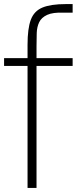

<svg xmlns="http://www.w3.org/2000/svg" viewBox="-25 -921 380 941"><path d="M110 -494V-702Q110 -781 126 -824Q142 -867 183 -884Q224 -901 298 -901H331V-859H287Q234 -861 206 -848Q178 -835 167 -812Q156 -789 155 -758.5Q154 -728 154 -694V-494ZM110 0V-634H154V0ZM-5 -598V-636H331V-598Z"/></svg>

Font: Matangi Light
Style: Regular
Weight: 300
Designer: Prashant Pant
Foundry: The Graphic Ant
Version: Version 3.002